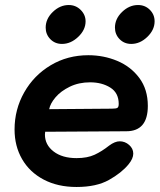

<svg xmlns="http://www.w3.org/2000/svg" viewBox="-20 -735 636 765"><path d="M38 -219Q38 -299 76.5 -367Q115 -435 182 -475Q249 -515 332 -515Q393 -515 447 -492.5Q501 -470 535 -424.5Q569 -379 569 -313Q569 -212 483 -212L160 -210L159 -199Q159 -158 193.5 -131.5Q228 -105 285 -105Q328 -105 357 -118.5Q386 -132 415 -155Q438 -172 457 -172Q478 -172 494.5 -157.5Q511 -143 511 -123Q511 -103 492 -80Q464 -46 414 -18Q364 10 285 10Q210 10 154 -19.5Q98 -49 68 -101Q38 -153 38 -219ZM426 -302Q443 -302 448 -305.5Q453 -309 453 -321Q453 -365 419.5 -386Q386 -407 339 -407Q294 -407 258 -389.5Q222 -372 201 -347Q180 -322 176 -300ZM162 -625Q162 -660 190.5 -687.5Q219 -715 254 -715Q282 -715 301.5 -695.5Q321 -676 321 -650Q321 -616 291.5 -588Q262 -560 227 -560Q199 -560 180.5 -579Q162 -598 162 -625ZM438 -625Q438 -660 466.5 -687.5Q495 -715 530 -715Q558 -715 577 -696Q596 -677 596 -650Q596 -616 567 -588Q538 -560 503 -560Q475 -560 456.5 -579Q438 -598 438 -625Z"/></svg>

Font: Mali
Style: Bold Italic
Weight: 700
Italic angle: -10°
Version: Version 1.000; ttfautohint (v1.6)